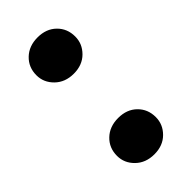

<svg xmlns="http://www.w3.org/2000/svg" viewBox="-174 -551 598 598"><g transform="rotate(-45 125.0 -252.5)"><path d="M125 5Q87 5 63 -18.5Q39 -42 39 -74Q39 -109 63 -132Q87 -155 125 -155Q163 -155 186.5 -132Q210 -109 210 -74Q210 -42 186.5 -18.5Q163 5 125 5ZM125 -350Q87 -350 63 -373.5Q39 -397 39 -429Q39 -464 63 -487Q87 -510 125 -510Q163 -510 186.5 -487Q210 -464 210 -429Q210 -397 186.5 -373.5Q163 -350 125 -350Z"/></g></svg>

Font: DM Sans 28pt ExtraBold
Style: Regular
Weight: 800
Version: Version 4.004;gftools[0.9.30]